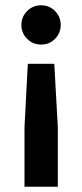

<svg xmlns="http://www.w3.org/2000/svg" viewBox="-20 -530 310 725"><path d="M185 -289.2 198.3 -50V175H72.5V-50L85 -289.2ZM135 -510Q166.7 -510 187.9 -488.3Q209.2 -466.7 209.2 -435.8Q209.2 -405 187.9 -383.3Q166.7 -361.7 135 -361.7Q104.2 -361.7 82.5 -383.3Q60.8 -405 60.8 -435.8Q60.8 -466.7 82.5 -488.3Q104.2 -510 135 -510Z"/></svg>

Font: Funnel Display Light SemiBold
Style: Regular
Weight: 600
Version: Version 1.000